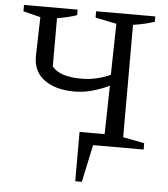

<svg xmlns="http://www.w3.org/2000/svg" viewBox="-57 -699 814 931"><g transform="rotate(5 350.5 -233.0)"><path d="M344 182V-58H466L471 -294Q431 -275 388 -263Q345 -251 302 -251Q210 -251 155.5 -290.5Q101 -330 101 -404L106 -596L22 -617V-648H283V-621Q262 -614 237.5 -608Q213 -602 187 -598V-363Q209 -337 245 -326.5Q281 -316 331 -316Q401 -316 471 -347L476 -596L373 -617V-648H661V-622Q637 -614 611 -608Q585 -602 557 -598V-51L661 -31V0H415L376 182Z"/></g></svg>

Font: Piazzolla
Style: Regular
Weight: 400
Designer: Juan Pablo del Peral
Foundry: Huerta Tipografica
Version: Version 1.330